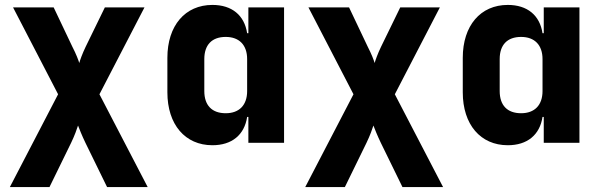

<svg xmlns="http://www.w3.org/2000/svg" viewBox="-20 -580 2440 780"><path d="M181 180 269 0C283 -29 293 -57 297 -70C302 -57 313 -29 327 0L415 180H580L384 -197L567 -550H406L328 -390C314 -361 305 -335 302 -324C299 -335 289 -361 274 -390L198 -550H33L216 -197L20 180Z M989 -445H984C973 -518 922 -560 843 -560C732 -560 660 -476 660 -345V-205C660 -74 732 10 843 10C922 10 973 -32 984 -105H989V0H1134V-550H989ZM897 -120C841 -120 810 -152 810 -210V-340C810 -398 841 -430 897 -430C952 -430 984 -397 984 -340V-210C984 -153 952 -120 897 -120Z M1381 180 1469 0C1483 -29 1493 -57 1497 -70C1502 -57 1513 -29 1527 0L1615 180H1780L1584 -197L1767 -550H1606L1528 -390C1514 -361 1505 -335 1502 -324C1499 -335 1489 -361 1474 -390L1398 -550H1233L1416 -197L1220 180Z M2189 -445H2184C2173 -518 2122 -560 2043 -560C1932 -560 1860 -476 1860 -345V-205C1860 -74 1932 10 2043 10C2122 10 2173 -32 2184 -105H2189V0H2334V-550H2189ZM2097 -120C2041 -120 2010 -152 2010 -210V-340C2010 -398 2041 -430 2097 -430C2152 -430 2184 -397 2184 -340V-210C2184 -153 2152 -120 2097 -120Z"/></svg>

Font: Tekne LDO ExtraBold
Style: Regular
Weight: 800
Monospace: yes
Designer: Alessio Laiso, Mario Rullo, Paolo Rosset
Foundry: Alessio Laiso
Version: Version 1.000;hotconv 1.0.109;makeotfexe 2.5.65596